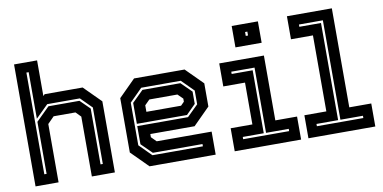

<svg xmlns="http://www.w3.org/2000/svg" viewBox="-72 -956 2317 1162"><g transform="rotate(-10 1086.5 -375.0)"><path d="M62.5 0V-749.5H204V-530.5L213.5 -540H447L550 -437V0H408.5V-368L378 -399H244L204 -358.5V0ZM127.5 -63H141.5V-383L223.5 -464H414L473 -406V-63H487V-410L419 -478H218.5L141.5 -402V-688H127.5Z M1073.5 -540 1176.5 -437V-294.5L1073.5 -191.5H801.5V-172L832 -141.5H1169.5V0H763L660 -103V-437L763 -540ZM1034 -463 1098 -400V-324.5L1040 -266.5H732V-395L801 -463ZM1039 -477H796L718 -399V-137L792 -63H1102V-77H797L732 -141V-252.5H1044L1112 -319.5V-404ZM1004.5 -398.5H832L801.5 -368V-328H1014.5L1035.5 -349V-368Z M1400 -618.5V-750H1561V-618.5ZM1473.5 -676H1487.5V-700H1473.5ZM1286.5 0V-141.5H1420V-398.5H1286.5V-540H1561V-141.5H1694.5V0ZM1349.5 -63H1632V-77H1492.5V-478H1349.5V-464H1478.5V-77H1349.5Z M1739.5 0V-141.5H1874.5V-608.5H1739.5V-750H2015.5V-141.5H2150.5V0ZM1802.5 -63H2088V-77H1949.5V-688H1802.5V-674H1935.5V-77H1802.5Z"/></g></svg>

Font: Tourney Thin
Style: Regular
Weight: 100
Designer: Tyler Finck
Foundry: Etcetera Type Co
Version: Version 1.015